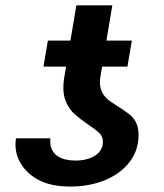

<svg xmlns="http://www.w3.org/2000/svg" viewBox="-20 -678 604 708"><path d="M39.1 -168H165.8Q163.4 -144.9 170.3 -129.1Q177.2 -113.3 190.3 -103.7Q203.5 -94.1 221.1 -90Q238.6 -85.9 257.1 -85.9Q278.8 -85.9 296.5 -90.2Q314.3 -94.5 327.4 -102.1Q340.6 -109.7 348.5 -120.7Q356.5 -131.7 358.7 -145.2Q362.9 -171.5 345.9 -187.5Q328.8 -203.5 304.7 -219.1Q293.3 -226.6 281.6 -235.6Q269.9 -244.7 257.8 -255Q234 -274.5 221.2 -308.2Q208.5 -342 217.3 -394.5L223.7 -432.5H140.3L156.6 -528.4H239.7L261.7 -658.4H394.2L372.5 -528.4H466.3L449.9 -432.5H356.5L350.1 -394.5Q346.6 -370.4 350.9 -353.7Q355.1 -337 364.7 -324.8Q374.3 -312.5 387.8 -303.3Q401.3 -294 416.2 -284.8Q426.5 -278.4 436.6 -271.5Q446.7 -264.6 456.7 -256.7Q466.3 -249.3 473.7 -239.3Q481.2 -229.4 485.6 -216.6Q490.1 -203.8 490.9 -187.7Q491.8 -171.5 488.6 -151.3Q483 -116.1 462.4 -86.6Q441.8 -57.2 409.1 -35.7Q376.4 -14.2 333.3 -2.1Q290.1 9.9 239.7 9.9Q164.8 9.9 117.9 -16.7Q94.5 -30.2 77.9 -47.4Q61.4 -64.6 51.5 -84.3Q41.5 -104 38.5 -125.4Q35.5 -146.7 39.1 -168Z"/></svg>

Font: Inter P Semi Bold
Style: Italic
Weight: 600
Italic angle: 9.39999°
Designer: Rasmus Andersson
Foundry: rsms
Version: Version 3.018;git-588b23468